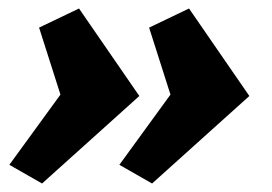

<svg xmlns="http://www.w3.org/2000/svg" viewBox="-20 -440 641 452"><path d="M338 -8 261 -52 400 -243 390 -190 331 -375 425 -420 567 -214ZM79 -8 2 -52 141 -243 131 -190 72 -375 166 -420 308 -214Z"/></svg>

Font: Ysabeau Black
Style: Italic
Weight: 900
Italic angle: -12°
Version: Version 2.000;gftools[0.9.27.dev2+g8671c4b]